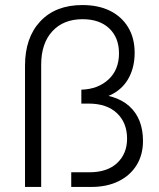

<svg xmlns="http://www.w3.org/2000/svg" viewBox="-20 -740 631 760"><path d="M341 0H262V-58H333Q405 -58 444 -95Q483 -132 483 -191Q483 -254 443 -292Q403 -330 330 -330H302V-385Q368 -387 409.5 -425.5Q451 -464 451 -529Q451 -591 412.5 -627.5Q374 -664 307 -664Q231 -664 187 -616Q143 -568 143 -484V0H79V-480Q79 -591 139.5 -655.5Q200 -720 306 -720Q370 -720 416 -697Q462 -674 487.5 -631.5Q513 -589 513 -531Q513 -477 491.5 -435Q470 -393 428.5 -369.5Q387 -346 329 -346V-369Q437 -369 491.5 -320Q546 -271 546 -182Q546 -127 520.5 -86Q495 -45 449 -22.5Q403 0 341 0Z"/></svg>

Font: SUSE Light
Style: Regular
Weight: 300
Designer: Rene Bieder
Foundry: SUSE
Version: Version 1.000